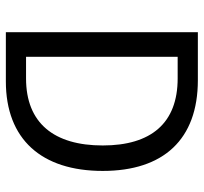

<svg xmlns="http://www.w3.org/2000/svg" viewBox="-40 -656 696 656"><g transform="rotate(90 308.0 -328.0)"><path d="M90 0H258C456 0 564 -122 564 -331C564 -539 456 -656 254 -656H90ZM174 -69V-587H248C401 -587 477 -496 477 -331C477 -165 401 -69 248 -69Z"/></g></svg>

Font: DAIFUKU Sans
Style: Regular
Weight: 400
Designer: Original font ‘Source Han Sans JP’ : Paul D. Hunt
Foundry: Daifuku
Version: Version 1.000